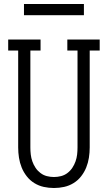

<svg xmlns="http://www.w3.org/2000/svg" viewBox="-20 -933 540 961"><path d="M250 8Q224 8 199 2.5Q174 -3 152 -16.5Q130 -30 114 -50.5Q98 -71 88.5 -94.5Q79 -118 75 -143.5Q71 -169 71 -195V-680H21V-735H183V-680H132V-195Q132 -177 134 -159.5Q136 -142 142 -125Q148 -108 158 -93Q168 -78 182.5 -67Q197 -56 214.5 -51.5Q232 -47 250 -47Q268 -47 285.5 -51.5Q303 -56 317.5 -67Q332 -78 342 -93Q352 -108 358 -125Q364 -142 366 -159.5Q368 -177 368 -195V-680H317V-735H479V-680H429V-195Q429 -169 425 -143.5Q421 -118 411.5 -94.5Q402 -71 386 -50.5Q370 -30 348 -16.5Q326 -3 301 2.5Q276 8 250 8ZM100 -857V-913H400V-857Z"/></svg>

Font: Iosevka Curly Slab Light
Style: Regular
Weight: 300
Monospace: yes
Designer: Belleve Invis
Foundry: Belleve Invis
Version: Version 22.1.2; ttfautohint (v1.8.4)